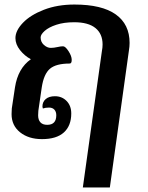

<svg xmlns="http://www.w3.org/2000/svg" viewBox="-20 -606 652 846"><path d="M429 -381Q432 -396 432 -410Q432 -457 400.5 -482.5Q369 -508 307 -508Q262 -508 228.5 -497Q195 -486 177 -470Q159 -454 159 -441Q159 -421 173.5 -408Q188 -395 204 -395Q217 -395 235 -399Q247 -402 258 -402Q268 -402 282 -380.5Q296 -359 296 -342Q296 -326 287 -326Q227 -326 200 -303Q173 -280 164 -221L149 -118Q148 -110 148 -98Q148 -78 158 -67Q168 -56 188 -56Q228 -56 228 -98Q228 -114 219.5 -123Q211 -132 196 -132Q180 -132 169 -128Q167 -134 167 -137Q167 -157 181.5 -169.5Q196 -182 222 -182Q253 -182 273.5 -161Q294 -140 294 -106Q294 -52 261.5 -22.5Q229 7 165 7Q106 7 68.5 -23Q31 -53 31 -103Q31 -119 32 -128L46 -221Q59 -305 116 -345Q88 -360 68 -385.5Q48 -411 48 -438Q48 -471 81 -505.5Q114 -540 173.5 -563Q233 -586 308 -586Q429 -586 490 -542.5Q551 -499 551 -417Q551 -401 548 -383L464 220H345Z"/></svg>

Font: Krub SemiBold
Style: Italic
Weight: 600
Italic angle: -8°
Designer: Ekaluck Peanpanawate
Foundry: Cadson Demak Co.,Ltd.
Version: Version 1.000; ttfautohint (v1.6)